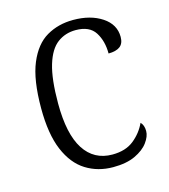

<svg xmlns="http://www.w3.org/2000/svg" viewBox="-89 -615 614 697"><g transform="rotate(-15 218.0 -267.0)"><path d="M252 10Q195 10 150 -18Q105 -46 79.5 -106.5Q54 -167 54 -264Q54 -371 79.5 -432Q105 -493 149 -518.5Q193 -544 249 -544Q314 -544 357 -515.5Q400 -487 400 -440Q400 -415 385 -404Q370 -393 342 -393Q342 -440 321 -473Q300 -506 248 -506Q209 -506 179.5 -484Q150 -462 134 -409.5Q118 -357 118 -265Q118 -150 155 -92.5Q192 -35 261 -35Q311 -35 342 -60Q373 -85 389 -120Q401 -108 401 -86Q401 -66 384.5 -43.5Q368 -21 335 -5.5Q302 10 252 10Z"/></g></svg>

Font: Noto Serif Armenian SemiCondensed Light
Style: Regular
Weight: 300
Width: 4
Designer: Monotype Design Team
Foundry: Monotype Imaging Inc.
Version: Version 2.008; ttfautohint (v1.8.4.7-5d5b)